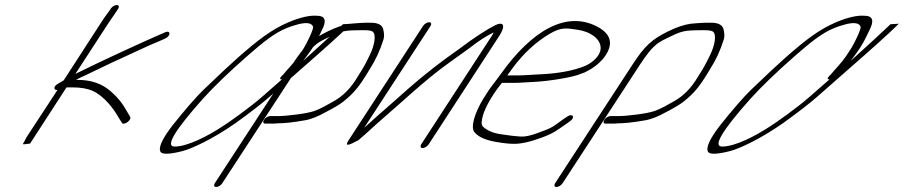

<svg xmlns="http://www.w3.org/2000/svg" viewBox="-20 -578 3620 769"><path d="M423.4 -543 419.5 -537C408.1 -520 397.2 -508 381.9 -483L235.1 -256C232.6 -255 229.6 -253 226.6 -251L212.7 -243C190.8 -231 195.9 -215 210.4 -218L89.3 -33C85.8 -28 82.8 -22 79.4 -15L71.5 -1L76 0L100.5 -3L246.3 -228H271.3C304.3 -228 330.8 -223 351.4 -214C398.6 -192 435.9 -142 458.7 -101L468.4 -86C475.4 -74 508.8 -97 501.2 -110L493.1 -124C474.3 -157 458.6 -182 421.4 -214C387.7 -243 345.1 -258 291.1 -258H284.1C295 -264 309.5 -271 327.4 -279C363.8 -296 422.1 -325 460.4 -342C505.3 -362 570 -394 617.4 -413L640.3 -423C665.8 -434 663.6 -458 642.1 -449L619.2 -439C576.3 -421 371.1 -327 281.9 -282L413.4 -484L449.5 -537L453.4 -543C458.4 -551 455.8 -558 447.8 -558C439.8 -558 428.4 -551 423.4 -543Z M1353.8 -481C1316.3 -446 1272.9 -405 1222.6 -360C1210.8 -349 1199.9 -340 1194 -334C1197.9 -339 1204.8 -349 1215.6 -363C1241.1 -397 1254.6 -426 1268.2 -455C1289.6 -495 1283.3 -515 1248.3 -515C1221.3 -517 1183.4 -509 1135.7 -489C1066.1 -459 1013.7 -418 933.8 -348C903.2 -321 855.9 -277 793.7 -217C764.2 -188 721.9 -140 668.9 -73C627.7 -19 613.2 15 623.5 31C631.6 41 660.6 40 711.4 27C730.3 22 758.2 11 795.9 -8C833.6 -27 876.2 -52 923.7 -85C983.1 -128 1028.6 -163 1058.2 -189L1176.6 -293C1276.3 -380 1345.4 -442 1380.9 -477C1382.8 -479 1384.8 -481 1386.8 -483ZM1109.1 -260 1028.2 -189C982.8 -149 891.7 -84 869.9 -71C813.5 -34 732.1 9 679.1 9C641.1 9 679.2 -55 792.3 -182C835.6 -230 894.7 -287 969.7 -353C1032.9 -408 1077.3 -445 1129 -466C1151.9 -475 1158.9 -476 1178.8 -482C1211.7 -489 1228.7 -485 1233.9 -471C1237.1 -462 1207 -401 1197.2 -386C1185.5 -368 1169.9 -342 1146.3 -316C1130.5 -299 1121.7 -288 1115.8 -281L1105.9 -271C1100 -264 1100.1 -260 1109.1 -260Z M870.2 156 1180.1 -319C1203.3 -354 1221.7 -379 1239 -394C1249 -404 1264.9 -414 1288.3 -425C1350.1 -455 1353.1 -457 1439.1 -457C1456.1 -457 1467.1 -455 1471.6 -452C1489.7 -440 1478.1 -392 1461.3 -358C1446.5 -328 1441.1 -315 1412 -270C1386.3 -226 1354.1 -193 1315.7 -172C1288.3 -157 1266.4 -143 1237.5 -133C1209.6 -123 1126.7 -113 1093.7 -113H1061.7C1053.7 -113 1042.2 -106 1037.3 -98C1032.3 -90 1033.9 -83 1041.9 -83H1073.9C1078.9 -83 1084.9 -83 1090.4 -84C1118.4 -84 1155.3 -88 1200.3 -96C1225.3 -100 1255.2 -112 1288.5 -131C1319.4 -147 1340.8 -160 1353.7 -170C1398 -205 1420.8 -233 1462.7 -304C1484 -337 1502.2 -376 1515.9 -420C1519.8 -432 1518.7 -446 1514.5 -462C1510.4 -478 1493.9 -487 1464.9 -487H1444.9C1435.9 -487 1423.4 -486 1407.9 -485L1383.9 -483C1355.9 -479 1327 -469 1294.1 -453C1226.9 -420 1199 -394 1150.1 -319L840.2 156C835.2 164 837.8 171 845.8 171C853.8 171 865.2 164 870.2 156Z M1674.4 -474 1375.4 -15C1362 6 1371.6 7 1404.4 -11C1408.4 -13 1412.4 -15 1414.9 -16C1428.3 -27 1442.7 -40 1459.1 -55C1495.8 -89 1535.1 -122 1574.3 -157L1636.4 -212C1685.6 -255 1732.8 -294 1780.5 -328C1828.3 -362 1854.6 -381 1862.6 -387C1893.9 -412 1924.8 -432 1956.6 -448C1956.2 -445 1953.7 -440 1950.2 -435L1667 0C1662.1 8 1664.6 15 1672.6 15C1680.6 15 1692.1 8 1697 0L1980.2 -435C2000 -465 2004.8 -495 1965.4 -478C1929.6 -460 1879.8 -428 1817.6 -381C1746 -331 1679.4 -279 1617.8 -225L1555.7 -170C1511.5 -131 1471.8 -97 1438.5 -66L1704.4 -474C1709.4 -482 1706.8 -489 1698.8 -489C1690.8 -489 1679.4 -482 1674.4 -474Z M2011.9 -276C2014.9 -280 2020.8 -288 2030.7 -302C2074.3 -362 2125.9 -410 2182.2 -443C2227 -469 2246.5 -466 2292.1 -459C2344.6 -452 2388.3 -421 2385.6 -383C2384.3 -356 2355.5 -328 2323.6 -314C2277.3 -295 2214.4 -283 2136.9 -280C2106.4 -279 2084.9 -276 2053.9 -276ZM1990.2 -246H2034.2C2066.2 -246 2088.6 -249 2120.1 -250C2179.6 -253 2269 -268 2297.4 -279L2321.8 -288C2351.7 -302 2375.6 -320 2395.9 -343C2436 -394 2432.2 -435 2381.5 -466C2247.4 -545 2104.7 -446 1991.3 -289C1953.2 -236 1950.7 -239 1916.6 -184C1881.1 -126 1861.5 -64 1882.7 -46C1897.3 -29 1926.9 -16 1970.4 -9C1999 -4 2021 -2 2036 -2C2065.5 -1 2104.9 -10 2152.8 -28C2198.2 -45 2210.6 -56 2246.9 -81L2262.3 -92C2286.2 -108 2273.1 -126 2251.7 -111L2235.3 -100C2181.6 -60 2185 -65 2129.7 -44C2105.2 -35 2083.8 -30 2065.3 -31C2046.8 -32 2021.2 -35 1988.7 -40C1957.7 -44 1932.6 -54 1914 -71C1910.4 -76 1908.4 -82 1909.3 -90C1911.6 -119 1927.8 -156 1956.5 -200C1965.9 -215 1977.3 -230 1990.2 -246Z M2233.2 156 2543.1 -319C2566.3 -354 2584.7 -379 2602 -394C2612 -404 2627.9 -414 2651.3 -425C2713.1 -455 2716.1 -457 2802.1 -457C2819.1 -457 2830.1 -455 2834.6 -452C2852.7 -440 2841.1 -392 2824.3 -358C2809.5 -328 2804.1 -315 2775 -270C2749.3 -226 2717.1 -193 2678.7 -172C2651.3 -157 2629.4 -143 2600.5 -133C2572.6 -123 2489.7 -113 2456.7 -113H2424.7C2416.7 -113 2405.2 -106 2400.3 -98C2395.3 -90 2396.9 -83 2404.9 -83H2436.9C2441.9 -83 2447.9 -83 2453.4 -84C2481.4 -84 2518.3 -88 2563.3 -96C2588.3 -100 2618.2 -112 2651.5 -131C2682.4 -147 2703.8 -160 2716.7 -170C2761 -205 2783.8 -233 2825.7 -304C2847 -337 2865.2 -376 2878.9 -420C2882.8 -432 2881.7 -446 2877.5 -462C2873.4 -478 2856.9 -487 2827.9 -487H2807.9C2798.9 -487 2786.4 -486 2770.9 -485L2746.9 -483C2718.9 -479 2690 -469 2657.1 -453C2589.9 -420 2562 -394 2513.1 -319L2203.2 156C2198.2 164 2200.8 171 2208.8 171C2216.8 171 2228.2 164 2233.2 156Z M3546.8 -481C3509.3 -446 3465.9 -405 3415.6 -360C3403.8 -349 3392.9 -340 3387 -334C3390.9 -339 3397.8 -349 3408.6 -363C3434.1 -397 3447.6 -426 3461.2 -455C3482.6 -495 3476.3 -515 3441.3 -515C3414.3 -517 3376.4 -509 3328.7 -489C3259.1 -459 3206.7 -418 3126.8 -348C3096.2 -321 3048.9 -277 2986.7 -217C2957.2 -188 2914.9 -140 2861.9 -73C2820.7 -19 2806.2 15 2816.5 31C2824.6 41 2853.6 40 2904.4 27C2923.3 22 2951.2 11 2988.9 -8C3026.6 -27 3069.2 -52 3116.7 -85C3176.1 -128 3221.6 -163 3251.2 -189L3369.6 -293C3469.3 -380 3538.4 -442 3573.9 -477C3575.8 -479 3577.8 -481 3579.8 -483ZM3302.1 -260 3221.2 -189C3175.8 -149 3084.7 -84 3062.9 -71C3006.5 -34 2925.1 9 2872.1 9C2834.1 9 2872.2 -55 2985.3 -182C3028.6 -230 3087.7 -287 3162.7 -353C3225.9 -408 3270.3 -445 3322 -466C3344.9 -475 3351.9 -476 3371.8 -482C3404.7 -489 3421.7 -485 3426.9 -471C3430.1 -462 3400 -401 3390.2 -386C3378.5 -368 3362.9 -342 3339.3 -316C3323.5 -299 3314.7 -288 3308.8 -281L3298.9 -271C3293 -264 3293.1 -260 3302.1 -260Z"/></svg>

Font: MewTooHand
Style: UltimateIta
Weight: 400
Designer: Mew Too, Robert Jablonski
Version: Version 0.77